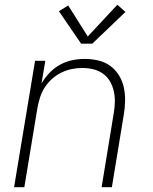

<svg xmlns="http://www.w3.org/2000/svg" viewBox="-20 -785 640 805"><path d="M39 0 127 -530H170L154 -435Q168 -459 187.5 -479.5Q207 -500 231.5 -513.5Q256 -527 282.5 -532.5Q309 -538 335 -538Q364 -538 392 -531.5Q420 -525 442 -509Q464 -493 478.5 -469.5Q493 -446 499 -419Q505 -392 504.5 -362.5Q504 -333 499 -304L449 0H406L457 -311Q461 -334 461.5 -357.5Q462 -381 457 -403Q452 -425 441 -444Q430 -463 412 -476Q394 -489 371.5 -494.5Q349 -500 326 -500Q303 -500 281 -495.5Q259 -491 238 -481Q217 -471 199 -455Q181 -439 168 -419Q155 -399 148 -377Q141 -355 137 -333L82 0ZM320 -602 227 -738 266 -762 348 -632 472 -765 506 -735 367 -602Z"/></svg>

Font: Iosevka Curly XLtEx
Style: Italic
Weight: 200
Width: 7
Italic angle: -9°
Monospace: yes
Designer: Belleve Invis
Foundry: Belleve Invis
Version: Version 11.1.0; ttfautohint (v1.8.3)